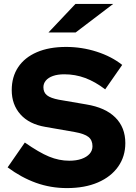

<svg xmlns="http://www.w3.org/2000/svg" viewBox="-20 -951 695 982"><path d="M322 11Q239 11 164 -16Q89 -43 19 -95L107 -222Q180 -171 231 -150Q282 -129 334 -129Q371 -129 397.5 -138.5Q424 -148 438.5 -164.5Q453 -181 453 -203Q453 -234 432.5 -250.5Q412 -267 361 -276L212 -302Q129 -316 84.5 -366Q40 -416 40 -490Q40 -558 73 -607.5Q106 -657 168.5 -684Q231 -711 318 -711Q399 -711 475 -686.5Q551 -662 605 -619L518 -494Q467 -533 416 -552Q365 -571 309 -571Q275 -571 251 -562.5Q227 -554 214.5 -539Q202 -524 202 -505Q202 -478 220.5 -463.5Q239 -449 281 -441L421 -417Q519 -401 570 -350Q621 -299 621 -219Q621 -151 584.5 -99Q548 -47 481 -18Q414 11 322 11ZM228 -785 366 -931H559L367 -785Z"/></svg>

Font: Red Hat Text
Style: Bold
Weight: 700
Designer: Pentagram, MCKL
Foundry: MCKL
Version: Version 1.030